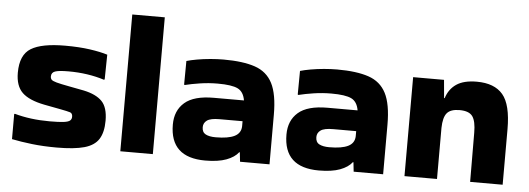

<svg xmlns="http://www.w3.org/2000/svg" viewBox="-47 -811 2593 941"><g transform="rotate(5 1250.0 -341.0)"><path d="M38 -147Q116 -125 211 -125Q257 -125 280 -128Q303 -131 311 -138Q319 -145 319 -157Q319 -174 306.5 -178Q294 -182 257 -189L178 -204Q102 -219 68.5 -251.5Q35 -284 35 -349Q35 -437 87.5 -469Q140 -501 255 -501Q324 -501 376.5 -493.5Q429 -486 464 -475L462 -354L459 -351Q378 -377 282 -377Q235 -377 216.5 -370.5Q198 -364 198 -345Q198 -335 203.5 -329Q209 -323 229 -317.5Q249 -312 292 -304L365 -290Q426 -277 455 -247Q484 -217 484 -152Q484 -95 463 -61.5Q442 -28 392.5 -14Q343 0 256 0Q190 0 134.5 -6.5Q79 -13 35 -22V-145Z M729 -9H569V-682H729Z M1034 -501Q1130 -501 1189 -481Q1248 -461 1275.5 -407.5Q1303 -354 1303 -253V-9H1158L1153 -55H1150Q1131 -30 1091 -15Q1051 0 987 0Q814 0 814 -162Q814 -231 859.5 -270.5Q905 -310 1003 -310H1151Q1144 -352 1115 -366.5Q1086 -381 1016 -381Q972 -381 929.5 -374.5Q887 -368 855 -360L852 -362L853 -478Q873 -484 904 -489.5Q935 -495 969.5 -498Q1004 -501 1034 -501ZM1028 -118Q1090 -118 1121 -133.5Q1152 -149 1153 -183V-208H1040Q996 -208 978.5 -195.5Q961 -183 961 -162Q961 -137 979 -127.5Q997 -118 1028 -118Z M1593 -501Q1689 -501 1748 -481Q1807 -461 1834.5 -407.5Q1862 -354 1862 -253V-9H1717L1712 -55H1709Q1690 -30 1650 -15Q1610 0 1546 0Q1373 0 1373 -162Q1373 -231 1418.5 -270.5Q1464 -310 1562 -310H1710Q1703 -352 1674 -366.5Q1645 -381 1575 -381Q1531 -381 1488.5 -374.5Q1446 -368 1414 -360L1411 -362L1412 -478Q1432 -484 1463 -489.5Q1494 -495 1528.5 -498Q1563 -501 1593 -501ZM1587 -118Q1649 -118 1680 -133.5Q1711 -149 1712 -183V-208H1599Q1555 -208 1537.5 -195.5Q1520 -183 1520 -162Q1520 -137 1538 -127.5Q1556 -118 1587 -118Z M2127 -9H1967V-496H2119L2127 -407H2130Q2144 -452 2180 -476.5Q2216 -501 2280 -501Q2367 -501 2408.5 -452Q2450 -403 2450 -282V-9H2290L2289 -251Q2289 -307 2272 -331Q2255 -355 2208 -355Q2164 -355 2146 -333.5Q2128 -312 2127 -260Z"/></g></svg>

Font: Bakbak One
Style: Regular
Weight: 400
Designer: Saumya Kishore and Sanchit Sawaria
Foundry: A Good Feeling
Version: Version 1.003; ttfautohint (v1.8.3)